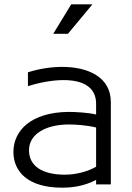

<svg xmlns="http://www.w3.org/2000/svg" viewBox="-20 -822 608 887"><path d="M294 -666 407 -802H309L226 -666ZM492 30V-351C492 -465 388 -513 267 -513C215 -513 160 -504 109 -488V-424C167 -442 224 -452 274 -452C361 -452 424 -421 424 -343V-293C386 -302 330 -305 295 -305C125 -303 42 -220 42 -120C42 -29 109 45 267 45C311 45 367 39 424 9V30ZM424 -52C387 -30 332 -15 280 -15C175 -15 114 -55 114 -128C114 -201 188 -246 296 -247C326 -247 380 -244 424 -233Z"/></svg>

Font: LINE Seed JP App_OTF Regular
Style: Regular
Weight: 400
Designer: LY Corporation & Fontrix & Fontworks
Version: Version 1.002